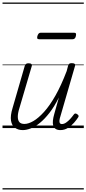

<svg xmlns="http://www.w3.org/2000/svg" viewBox="-20 -1018 686 1526"><path d="M161 16Q125 16 99.5 -2Q74 -20 67.5 -59Q61 -98 80 -160L177 -495Q181 -506 187.5 -510.5Q194 -515 207 -515Q223 -515 229.5 -509Q236 -503 232 -491L134 -158Q121 -117 121.5 -89Q122 -61 134.5 -47Q147 -33 174 -33Q206 -33 245.5 -56Q285 -79 330 -128.5Q375 -178 420.5 -258Q466 -338 510 -453L521 -495Q525 -508 531 -512Q537 -516 551 -516Q567 -516 573.5 -510.5Q580 -505 576 -493L462 -100Q454 -76 452.5 -61Q451 -46 456 -39Q461 -32 471 -32Q488 -32 505 -43.5Q522 -55 537.5 -72Q553 -89 566 -107Q572 -116 579 -116Q586 -116 594 -110Q603 -104 604.5 -98Q606 -92 601 -85Q589 -66 568 -42Q547 -18 519.5 -1Q492 16 460 16Q437 16 423 7Q409 -2 403.5 -19Q398 -36 400.5 -59.5Q403 -83 411 -111L448 -243Q412 -171 373.5 -121.5Q335 -72 297.5 -41.5Q260 -11 225 2.5Q190 16 161 16ZM292 -706Q279 -706 276.5 -712.5Q274 -719 277 -731Q281 -744 287 -751Q293 -758 304 -758H569Q581 -758 583.5 -751Q586 -744 583 -731Q580 -718 573.5 -712Q567 -706 556 -706ZM0 478H646V488H0ZM0 -20H646V0H0ZM0 -505H646V-500H0ZM0 -998H646V-988H0Z"/></svg>

Font: Playwrite AU SA Guides
Style: Regular
Weight: 400
Designer: Veronika Burian, José Scaglione
Foundry: TypeTogether
Version: Version 1.003